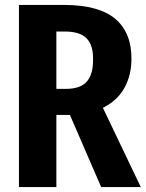

<svg xmlns="http://www.w3.org/2000/svg" viewBox="-20 -760 592 780"><path d="M552 0 398 -322Q458 -352 486 -404Q514 -456 514 -520Q515 -626 449 -683Q383 -739 243 -740H57V0H209V-293H264L391 0ZM248 -399H209V-632H242Q304 -632 331 -605Q359 -577 358 -520Q359 -459 333 -429Q307 -399 248 -399Z"/></svg>

Font: Glow Sans SC Compressed
Style: Bold
Weight: 700
Width: 2
Designer: Ryoko NISHIZUKA (kana, bopomofo & ideographs); Paul D. Hunt (Latin, Greek & Cyrillic); Sandoll Communications, Soo-young
Version: Version 0.93